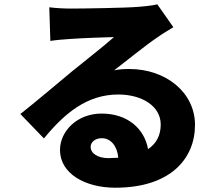

<svg xmlns="http://www.w3.org/2000/svg" viewBox="-20 -810 1040 896"><path d="M532 -74 487 -72C436 -72 403 -94 403 -125C403 -145 422 -165 455 -165C497 -165 527 -129 532 -74ZM210 -776 215 -619C239 -623 275 -626 305 -628C359 -632 462 -636 512 -637C464 -594 371 -522 315 -476C256 -427 139 -328 75 -278L185 -164C281 -281 386 -369 532 -369C642 -369 730 -315 730 -229C730 -180 711 -141 671 -114C654 -209 576 -280 454 -280C340 -280 260 -198 260 -110C260 0 377 66 518 66C777 66 890 -71 890 -227C890 -378 755 -488 583 -488C559 -488 539 -487 513 -482C568 -524 656 -596 712 -634C737 -652 763 -667 789 -683L714 -790C701 -786 673 -782 625 -778C566 -773 366 -770 312 -770C279 -770 241 -772 210 -776Z"/></svg>

Font: Noto Sans CJK TC Black
Style: Regular
Weight: 900
Designer: Ryoko NISHIZUKA 西塚涼子 (kana, bopomofo & ideographs); Paul D. Hunt (Latin, Greek & Cyrillic); Sandoll Communications 산돌커뮤니
Foundry: Adobe
Version: Version 2.004;hotconv 1.0.118;makeotfexe 2.5.65603